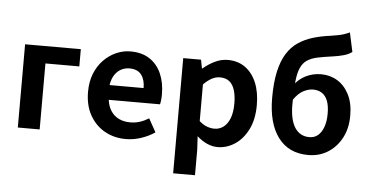

<svg xmlns="http://www.w3.org/2000/svg" viewBox="-63 -951 2465 1287"><g transform="rotate(5 1170.0 -307.0)"><path d="M79 0V-560H454V-444H226V0Z M806 14Q728 14 665 -21Q602 -56 564.5 -122Q527 -188 527 -280Q527 -348 548.5 -402Q570 -456 607.5 -494.5Q645 -533 691.5 -553.5Q738 -574 788 -574Q865 -574 917 -539.5Q969 -505 995.5 -444.5Q1022 -384 1022 -306Q1022 -286 1020 -267.5Q1018 -249 1015 -238H670Q676 -193 697 -162Q718 -131 751 -115.5Q784 -100 826 -100Q860 -100 890 -109.5Q920 -119 951 -138L1001 -48Q960 -20 909 -3Q858 14 806 14ZM667 -337H896Q896 -393 870.5 -426.5Q845 -460 790 -460Q761 -460 735 -446.5Q709 -433 691 -405.5Q673 -378 667 -337Z M1143 215V-560H1263L1274 -502H1277Q1312 -532 1354.5 -553Q1397 -574 1442 -574Q1511 -574 1560 -538.5Q1609 -503 1635.5 -439.5Q1662 -376 1662 -289Q1662 -193 1628 -125Q1594 -57 1539.5 -21.5Q1485 14 1424 14Q1388 14 1352.5 -2Q1317 -18 1285 -47L1290 44V215ZM1392 -107Q1425 -107 1452 -126.5Q1479 -146 1495 -186Q1511 -226 1511 -287Q1511 -340 1499 -377.5Q1487 -415 1463 -434Q1439 -453 1400 -453Q1372 -453 1345.5 -439Q1319 -425 1290 -396V-149Q1317 -125 1343 -116Q1369 -107 1392 -107Z M2034 14Q1902 14 1831 -81Q1760 -176 1760 -347Q1760 -451 1776.5 -524.5Q1793 -598 1823.5 -646.5Q1854 -695 1897.5 -724.5Q1941 -754 1995 -770.5Q2049 -787 2112 -795Q2145 -800 2167 -804.5Q2189 -809 2206.5 -815Q2224 -821 2241 -829L2269 -700Q2247 -683 2213 -673.5Q2179 -664 2142 -659Q2082 -651 2039.5 -642Q1997 -633 1969.5 -614.5Q1942 -596 1926.5 -561Q1911 -526 1905 -466Q1899 -406 1899 -313Q1899 -211 1933.5 -158.5Q1968 -106 2031 -106Q2066 -106 2090 -127Q2114 -148 2127 -185.5Q2140 -223 2140 -273Q2140 -326 2127 -359.5Q2114 -393 2089 -409.5Q2064 -426 2029 -426Q1998 -426 1964 -408.5Q1930 -391 1899 -346L1892 -442Q1925 -487 1972.5 -510Q2020 -533 2073 -533Q2134 -533 2183 -503.5Q2232 -474 2262 -416Q2292 -358 2292 -273Q2292 -187 2257.5 -122.5Q2223 -58 2165 -22Q2107 14 2034 14Z"/></g></svg>

Font: Farlight84_Sys_V01
Style: Bold
Weight: 700
Designer: Monotype Design Team, Nadine Chahine and Nizar Qandah
Foundry: Monotype Imaging Inc.
Version: Version 2.004;October 31, 2024;FontCreator 14.0.0.2814 64-bi